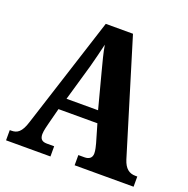

<svg xmlns="http://www.w3.org/2000/svg" viewBox="-127 -834 934 955"><g transform="rotate(20 340.0 -357.0)"><path d="M5 0H240V-54H201C173 -54 164 -68 164 -91C164 -109 172 -138 176 -154L197 -235H403L431 -139C434 -128 440 -105 440 -89C440 -63 422 -54 401 -54H368V0H680V-54H670C637 -54 614 -71 600 -115L417 -714H273L84 -126C66 -67 44 -54 13 -54H5ZM217 -297 273 -491C284 -531 294 -573 304 -615C311 -572 323 -530 334 -487L384 -297Z"/></g></svg>

Font: Noto Serif Sinhala Condensed ExtraBold
Style: Regular
Weight: 800
Width: 3
Designer: Jelle Bosma - Monotype Design Team
Foundry: Monotype Imaging Inc.
Version: Version 2.007